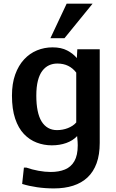

<svg xmlns="http://www.w3.org/2000/svg" viewBox="-20 -802 642 1066"><path d="M279.3 244.1Q231 244.1 185.8 237.5Q140.6 231 103 219.2L112.8 128.4H126Q157.7 139.6 193.8 146.2Q230 152.8 261.7 152.8Q307.1 152.8 340.8 138.9Q374.5 125 393.1 92.5Q411.6 60.1 411.6 4.9Q411.6 -4.4 410.9 -15.4Q410.2 -26.4 408.2 -46.4Q384.3 -21 347.9 -8.1Q311.5 4.9 267.6 4.9Q223.6 4.9 183.8 -10.3Q144 -25.4 113 -57.9Q82 -90.3 64.2 -143.3Q46.4 -196.3 46.4 -271Q46.4 -338.4 64.5 -388.4Q82.5 -438.5 113.8 -472.2Q145 -505.9 185.8 -522.5Q226.6 -539.1 272 -539.1Q320.3 -539.1 353.5 -521.5Q386.7 -503.9 406.7 -479.5L409.2 -528.3H533.7V-8.8Q533.7 56.6 516.4 104.2Q499 151.9 466.1 182.9Q433.1 213.9 386 229Q338.9 244.1 279.3 244.1ZM296.4 -79.6Q312.5 -79.6 327.9 -82.5Q343.3 -85.4 356.9 -90.8Q370.6 -96.2 382.6 -104Q394.5 -111.8 403.3 -122.1V-398.9Q393.6 -411.6 382.3 -420.9Q371.1 -430.2 358.2 -436.5Q345.2 -442.9 330.3 -446Q315.4 -449.2 297.9 -449.2Q273.4 -449.2 252.2 -439.5Q231 -429.7 215.1 -408.9Q199.2 -388.2 190.4 -354Q181.6 -319.8 181.6 -271Q181.6 -223.1 189 -187.3Q196.3 -151.4 210.9 -127.7Q225.6 -104 247.1 -91.8Q268.6 -79.6 296.4 -79.6ZM259.8 -589.8 350.1 -781.7H494.1L337.9 -589.8Z"/></svg>

Font: Comme SemiBold
Style: Regular
Weight: 600
Version: Version 1.000;gftools[0.9.27]